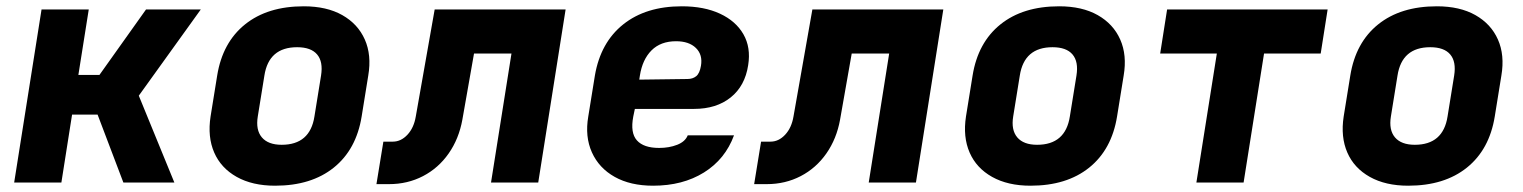

<svg xmlns="http://www.w3.org/2000/svg" viewBox="-20 -580 4840 610"><path d="M25 0 112 -550H262L229 -342H296L444 -550H618L421 -276L534 0H372L290 -216H209L175 0Z M854 10Q782 10 732 -18Q682 -46 660.5 -95.5Q639 -145 649 -210L670 -340Q687 -445 758.5 -502.5Q830 -560 945 -560Q1018 -560 1067.5 -532Q1117 -504 1139 -454.5Q1161 -405 1150 -340L1129 -210Q1112 -105 1040.5 -47.5Q969 10 854 10ZM875 -120Q965 -120 979 -210L1000 -340Q1007 -384 987.5 -407Q968 -430 924 -430Q834 -430 820 -340L799 -210Q792 -167 812 -143.5Q832 -120 875 -120Z M1176 5 1198 -130H1228Q1254 -130 1274.5 -152Q1295 -174 1301 -210L1361 -550H1777L1690 0H1540L1605 -410H1486L1449 -200Q1438 -139 1405.5 -92.5Q1373 -46 1324 -20.5Q1275 5 1216 5Z M2055 10Q1983 10 1933 -18Q1883 -46 1860.5 -96Q1838 -146 1849 -210L1870 -340Q1888 -445 1960 -502.5Q2032 -560 2146 -560Q2217 -560 2267.5 -536.5Q2318 -513 2342 -471Q2366 -429 2357 -373Q2347 -307 2301.5 -270.5Q2256 -234 2185 -234H1997L1992 -210Q1982 -158 2003.5 -134Q2025 -110 2074 -110Q2106 -110 2131.5 -120Q2157 -130 2165 -150H2312Q2284 -74 2216.5 -32Q2149 10 2055 10ZM2011 -327 2164 -329Q2181 -329 2192 -338Q2203 -347 2207 -371Q2213 -406 2191 -427.5Q2169 -449 2128 -449Q2079 -449 2050 -420Q2021 -391 2013 -340Z M2376 5 2398 -130H2428Q2454 -130 2474.5 -152Q2495 -174 2501 -210L2561 -550H2977L2890 0H2740L2805 -410H2686L2649 -200Q2638 -139 2605.5 -92.5Q2573 -46 2524 -20.5Q2475 5 2416 5Z M3254 10Q3182 10 3132 -18Q3082 -46 3060.5 -95.5Q3039 -145 3049 -210L3070 -340Q3087 -445 3158.5 -502.5Q3230 -560 3345 -560Q3418 -560 3467.5 -532Q3517 -504 3539 -454.5Q3561 -405 3550 -340L3529 -210Q3512 -105 3440.5 -47.5Q3369 10 3254 10ZM3275 -120Q3365 -120 3379 -210L3400 -340Q3407 -384 3387.5 -407Q3368 -430 3324 -430Q3234 -430 3220 -340L3199 -210Q3192 -167 3212 -143.5Q3232 -120 3275 -120Z M3781 0 3846 -410H3666L3688 -550H4198L4176 -410H3996L3931 0Z M4454 10Q4382 10 4332 -18Q4282 -46 4260.5 -95.5Q4239 -145 4249 -210L4270 -340Q4287 -445 4358.5 -502.5Q4430 -560 4545 -560Q4618 -560 4667.5 -532Q4717 -504 4739 -454.5Q4761 -405 4750 -340L4729 -210Q4712 -105 4640.5 -47.5Q4569 10 4454 10ZM4475 -120Q4565 -120 4579 -210L4600 -340Q4607 -384 4587.5 -407Q4568 -430 4524 -430Q4434 -430 4420 -340L4399 -210Q4392 -167 4412 -143.5Q4432 -120 4475 -120Z"/></svg>

Font: JetBrains Mono NL ExtraBold
Style: Italic
Weight: 800
Italic angle: -9°
Monospace: yes
Designer: Philipp Nurullin, Konstantin Bulenkov
Foundry: JetBrains
Version: Version 2.305; ttfautohint (v1.8.4.7-5d5b)